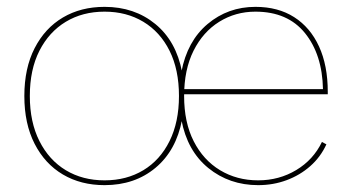

<svg xmlns="http://www.w3.org/2000/svg" viewBox="-20 -530 1024 560"><path d="M285 10Q216 10 163.5 -21Q111 -52 81 -110.5Q51 -169 51 -250Q51 -331 81 -389.5Q111 -448 163.5 -479Q216 -510 285 -510Q372 -510 433 -460Q494 -410 511 -320H509Q526 -410 585.5 -460Q645 -510 725 -510Q791 -510 838 -480Q885 -450 910.5 -394.5Q936 -339 936 -262Q936 -261 936 -259Q936 -257 936 -255H509V-270H922Q920 -371 869.5 -433.5Q819 -496 725 -496Q667 -496 619.5 -466.5Q572 -437 544.5 -382Q517 -327 517 -250Q517 -173 545 -118Q573 -63 622 -33.5Q671 -4 733 -4Q794 -4 844 -34Q894 -64 919 -116L932 -109Q915 -72 885 -45.5Q855 -19 816 -4.5Q777 10 733 10Q649 10 587.5 -40Q526 -90 509 -181H511Q494 -91 433.5 -40.5Q373 10 285 10ZM285 -4Q349 -4 398 -33.5Q447 -63 474.5 -118.5Q502 -174 502 -250Q502 -327 474.5 -382Q447 -437 398 -466.5Q349 -496 285 -496Q221 -496 172 -466.5Q123 -437 95 -382Q67 -327 67 -250Q67 -174 95 -118.5Q123 -63 172 -33.5Q221 -4 285 -4Z"/></svg>

Font: Work Sans Thin
Style: Regular
Weight: 250
Designer: Wei Huang
Foundry: Wei Huang
Version: Version 2.012